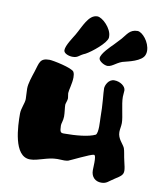

<svg xmlns="http://www.w3.org/2000/svg" viewBox="-82 -848 704 857"><g transform="rotate(10 269.5 -420.0)"><path d="M520 -170C515 -190 513 -213 508 -226C500 -244 476 -262 476 -293C476 -306 480 -319 480 -334C480 -363 464 -415 464 -450C464 -460 466 -471 466 -479C466 -498 441 -516 414 -516C387 -516 375 -485 375 -473C375 -450 382 -404 382 -338C382 -327 387 -275 375 -263C345 -248 287 -243 233 -243C218 -243 215 -247 214 -275C213 -284 221 -299 221 -318C221 -337 217 -357 217 -371C218 -379 223 -389 224 -399C224 -408 221 -417 221 -424C221 -438 232 -470 232 -497C232 -506 231 -515 227 -522C217 -538 129 -556 113 -556C69 -556 70 -534 57 -494C48 -466 37 -436 37 -412C37 -396 39 -380 39 -365C39 -346 25 -321 25 -297C25 -241 29 -103 104 -103C141 -103 179 -126 225 -126C236 -126 247 -125 256 -125C263 -125 268 -126 273 -127C280 -129 368 -173 382 -173C389 -173 390 -156 390 -139C390 -126 389 -113 389 -104C389 -73 409 -56 435 -56C460 -56 465 -67 492 -84C519 -101 528 -108 528 -126C528 -136 525 -149 520 -170ZM357 -699C357 -701 357 -703 357 -705C357 -741 313 -784 290 -784C250 -784 231 -726 208 -687C200 -673 171 -632 171 -610C171 -595 195 -587 211 -587C238 -587 236 -598 267 -611C293 -625 354 -674 357 -699ZM532 -653C534 -658 535 -664 535 -670C535 -711 499 -751 478 -751C442 -751 432 -725 414 -705C406 -696 395 -685 384 -673C372 -661 332 -623 332 -602C332 -589 357 -574 372 -574C395 -574 413 -600 446 -606C455 -609 522 -621 532 -653Z"/></g></svg>

Font: Freckle Face
Style: Regular
Weight: 400
Designer: Astigmatic (AOETI)
Foundry: Astigmatic (AOETI)
Version: Version 1.000